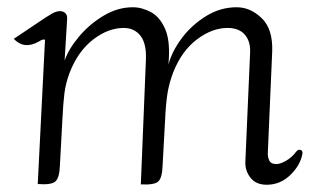

<svg xmlns="http://www.w3.org/2000/svg" viewBox="-20 -510 866 529"><path d="M368 -2 382 -345Q384 -390 367 -411.5Q350 -433 321 -433Q278 -433 236.5 -401Q195 -369 172 -310Q161 -281 157.5 -253Q154 -225 152 -182L145 -54Q144 -20 132.5 -10Q121 0 84 -3L104 -400Q100 -404 86 -395Q46 -373 18 -403Q35 -414 59 -430.5Q83 -447 104.5 -461Q126 -475 133 -477Q147 -482 156.5 -476.5Q166 -471 165 -458L158 -343Q169 -375 197.5 -409Q226 -443 265 -466.5Q304 -490 346 -490Q371 -490 396 -476.5Q421 -463 435.5 -429Q450 -395 444 -332Q454 -369 481 -405Q508 -441 547.5 -465.5Q587 -490 632 -490Q670 -490 701 -460Q732 -430 730 -369L718 -91Q717 -79 721.5 -68.5Q726 -58 742 -58Q752 -58 768 -67Q784 -76 796 -92Q801 -99 808 -97Q815 -95 813 -85Q807 -54 779.5 -27.5Q752 -1 715 -1Q685 -1 670 -20.5Q655 -40 656 -64L669 -363Q671 -395 655 -414Q639 -433 607 -433Q564 -433 522 -401Q480 -369 457 -310Q446 -281 441.5 -253Q437 -225 435 -182L428 -54Q427 -20 416 -10Q405 0 368 -2Z"/></svg>

Font: Diphylleia
Style: Regular
Weight: 400
Designer: Minha Hyung
Foundry: JAMO
Version: Version 1.000; ttfautohint (v1.8.4.7-5d5b);gftools[0.9.28]